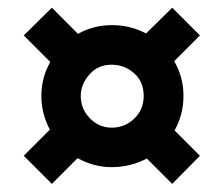

<svg xmlns="http://www.w3.org/2000/svg" viewBox="-20 -592 565 485"><path d="M111 -127.5 40 -198.5 106 -264.5Q84.5 -304.5 84.5 -350.2Q84.5 -396 107 -435.5L40 -502.5L111 -572.5L177 -506.5Q216 -528.5 262.8 -528.5Q309.5 -528.5 349 -507.5L415 -572.5L485 -502.5L420 -437.5Q443.5 -397 443.5 -350Q443.5 -303 421 -262.5L485 -198.5L415 -127.5L351 -191.5Q309 -170 263.2 -169.8Q217.5 -169.5 176 -192.5ZM264 -269.5Q297 -270.5 320 -293.2Q343 -316 343 -349.5Q343 -385.5 319 -406.8Q295 -428 264 -428.5Q229 -429.5 206.5 -404.5Q184 -379.5 184 -349.5Q184 -316.5 207.5 -292.8Q231 -269 264 -269.5Z"/></svg>

Font: Urbanist Black
Style: Regular
Weight: 900
Designer: Corey Hu
Foundry: Corey Hu
Version: Version 1.330; ttfautohint (v1.8.4.7-5d5b)